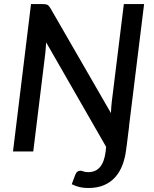

<svg xmlns="http://www.w3.org/2000/svg" viewBox="-20 -740 754 938"><path d="M606 -85.5 599 -28 598.5 -27.5 596.5 -10.5Q591.5 31.5 578.2 66.2Q565 101 542.5 126Q520 151 487.5 164.8Q455 178.5 411.5 178.5Q387.5 178.5 369.5 174.2Q351.5 170 330.5 160L347.5 114.5Q352.5 102 359 98Q365.5 94 372.5 94Q379.5 94 387.5 97.5Q395.5 101 411.5 101Q483.5 101 496 1L498.5 -22.5L205.5 -533Q204.5 -519 203.5 -506Q202.5 -493 201.5 -481.5L142.5 0H43.5L131.5 -720H190Q204.5 -720 211.5 -716.5Q218.5 -713 226 -700.5L522 -187.5Q522.5 -202 523.5 -215.8Q524.5 -229.5 526 -242L585 -720H684L610.5 -124.5H611Z"/></svg>

Font: Lato Semibold
Style: Italic
Weight: 600
Italic angle: -7°
Designer: Lukasz Dziedzic
Foundry: tyPoland Lukasz Dziedzic
Version: Version 2.006; 2014-01-15